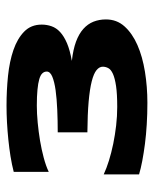

<svg xmlns="http://www.w3.org/2000/svg" viewBox="39 -758 478 597"><g transform="rotate(-90 278.5 -459.0)"><path d="M388.2 -475.1Q423.3 -471.2 447.8 -462.2Q472.2 -453.1 487.5 -439.5Q502.9 -425.8 510 -408Q517.1 -390.1 517.1 -369.1Q517.1 -335.4 495.4 -311.3Q473.6 -287.1 437.5 -271.2Q401.4 -255.4 354.5 -247.8Q307.6 -240.2 257.8 -240.2Q223.1 -240.2 190.9 -242.2Q158.7 -244.1 130.1 -247.8Q101.6 -251.5 77.4 -256.1Q53.2 -260.7 35.2 -266.1V-376Q54.2 -367.2 78.6 -359.6Q103 -352.1 130.4 -346.4Q157.7 -340.8 187 -337.4Q216.3 -334 245.1 -334Q285.2 -334 309.8 -337.6Q334.5 -341.3 347.9 -347.4Q361.3 -353.5 365.7 -361.8Q370.1 -370.1 370.1 -378.9Q370.1 -389.6 359.4 -398.4Q348.6 -407.2 324.5 -413.3Q300.3 -419.4 261.5 -422.9Q222.7 -426.3 166 -426.8V-519Q202.6 -519 236.6 -520.5Q270.5 -522 296.9 -525.6Q323.2 -529.3 339.1 -535.9Q355 -542.5 355 -553.2Q355 -561 349.4 -566.9Q343.8 -572.8 331.3 -576.4Q318.8 -580.1 298.6 -582Q278.3 -584 249 -584Q224.6 -584 196.3 -581.3Q168 -578.6 140.1 -574Q112.3 -569.3 86.9 -562.5Q61.5 -555.7 43 -546.9V-655.8Q65.4 -661.6 91.3 -665.8Q117.2 -669.9 143.8 -672.6Q170.4 -675.3 197.3 -676.8Q224.1 -678.2 249 -678.2Q296.4 -678.2 341.6 -673.6Q386.7 -668.9 422.1 -656.7Q457.5 -644.5 479.2 -623.3Q501 -602.1 501 -568.8Q501 -552.7 495.8 -538.1Q490.7 -523.4 477.8 -511.5Q464.8 -499.5 443.1 -490.2Q421.4 -481 388.2 -475.1Z"/></g></svg>

Font: REH Gaming
Style: Gaming
Weight: 700
Designer: Astigmatic (AOETI)
Foundry: Astigmatic (AOETI)
Version: Version 1.001 2011